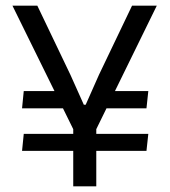

<svg xmlns="http://www.w3.org/2000/svg" viewBox="-20 -659 601 679"><path d="M322 -276 337.5 -337H504.5L498 -276ZM64 -185.5H504.5L498 -125.5H58ZM221 -337 237.5 -276H58L64 -337ZM244 -192 24 -639H112L229 -394.5L276.5 -288.5H283L330 -394.5L447 -639H534.5L315.5 -192ZM239 0V-269.5H320.5V0Z"/></svg>

Font: Anek Tamil Medium
Style: Regular
Weight: 400
Version: Version 1.003